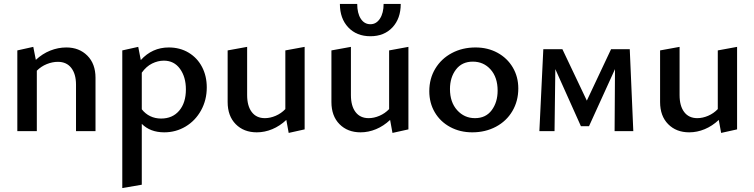

<svg xmlns="http://www.w3.org/2000/svg" viewBox="-20 -666 3831 975"><path d="M465 -271V0H366V-236Q366 -290 342 -321Q318 -352 274 -352Q246 -352 217.5 -340.5Q189 -329 167 -307V0H68V-410L149 -428L162 -362Q195 -393 235 -409Q275 -425 317 -425Q382 -425 423.5 -383.5Q465 -342 465 -271Z M1030 -222Q1030 -158 1001 -105.5Q972 -53 922.5 -23.5Q873 6 814 6Q743 6 700 -37V272L601 289V-410L682 -428L695 -361Q753 -425 837 -425Q894 -425 938 -398.5Q982 -372 1006 -326Q1030 -280 1030 -222ZM924 -212Q924 -275 894 -316.5Q864 -358 812 -358Q782 -358 752.5 -343.5Q723 -329 700 -297V-111Q718 -88 743 -76Q768 -64 798 -64Q856 -64 890 -104Q924 -144 924 -212Z M1527 -428V-9L1446 9L1434 -57Q1401 -26 1362.5 -10Q1324 6 1284 6Q1218 6 1177 -35.5Q1136 -77 1136 -148V-410L1235 -428V-183Q1235 -128 1258.5 -97Q1282 -66 1325 -66Q1352 -66 1380 -78Q1408 -90 1429 -112V-410Z M1706 -646H1794Q1794 -599 1812 -571Q1830 -543 1861 -543Q1891 -543 1909.5 -571.5Q1928 -600 1928 -646H2015Q2015 -572 1973 -527Q1931 -482 1861 -482Q1791 -482 1748.5 -527Q1706 -572 1706 -646ZM2054 -428V-9L1973 9L1961 -57Q1928 -26 1889.5 -10Q1851 6 1811 6Q1745 6 1704 -35.5Q1663 -77 1663 -148V-410L1762 -428V-183Q1762 -128 1785.5 -97Q1809 -66 1852 -66Q1879 -66 1907 -78Q1935 -90 1956 -112V-410Z M2160 -203Q2160 -267 2190.5 -317.5Q2221 -368 2274.5 -396.5Q2328 -425 2395 -425Q2457 -425 2506.5 -398Q2556 -371 2584 -323.5Q2612 -276 2612 -217Q2612 -153 2582 -102Q2552 -51 2498.5 -22.5Q2445 6 2378 6Q2316 6 2266 -21Q2216 -48 2188 -95.5Q2160 -143 2160 -203ZM2507 -206Q2507 -273 2471.5 -313Q2436 -353 2381 -353Q2326 -353 2295.5 -313Q2265 -273 2265 -214Q2265 -147 2301.5 -106.5Q2338 -66 2392 -66Q2447 -66 2477 -106.5Q2507 -147 2507 -206Z M3101 0 3103 -315 2971 -25H2930L2800 -315L2796 0H2719L2739 -416H2836L2960 -155L3083 -416H3178L3196 0Z M3723 -428V-9L3642 9L3630 -57Q3597 -26 3558.5 -10Q3520 6 3480 6Q3414 6 3373 -35.5Q3332 -77 3332 -148V-410L3431 -428V-183Q3431 -128 3454.5 -97Q3478 -66 3521 -66Q3548 -66 3576 -78Q3604 -90 3625 -112V-410Z"/></svg>

Font: Ysabeau Infant Semibold
Style: Regular
Weight: 600
Designer: Christian Thalmann (Catharsis Fonts)
Version: Version 0.003